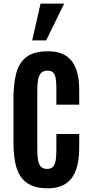

<svg xmlns="http://www.w3.org/2000/svg" viewBox="-20 -1022 498 1051"><path d="M241.2 8.8Q185.1 8.8 148.4 -8.5Q111.8 -25.9 91.1 -58.6Q70.3 -91.3 62 -138.2Q53.7 -185.1 53.7 -244.1V-481.4Q53.7 -562.5 68.8 -620.6Q84 -678.7 124.8 -710Q165.5 -741.2 242.7 -741.2Q290 -741.2 322.8 -726.6Q355.5 -711.9 375.5 -684.3Q395.5 -656.7 404.5 -617.7Q413.6 -578.6 413.6 -529.8V-449.2H288.6V-534.2Q288.6 -565.9 285.6 -588.6Q282.7 -611.3 272.5 -623.3Q262.2 -635.3 239.7 -635.3Q217.8 -635.3 205.6 -623Q193.4 -610.8 188.7 -587.6Q184.1 -564.5 184.1 -532.2V-202.1Q184.1 -168.9 188.2 -145.5Q192.4 -122.1 203.9 -109.6Q215.3 -97.2 237.8 -97.2Q259.8 -97.2 270.8 -110.1Q281.7 -123 285.2 -146.5Q288.6 -169.9 288.6 -201.7V-288.6H413.6V-214.4Q413.6 -164.1 404.8 -122.8Q396 -81.5 376 -52.2Q356 -22.9 322.8 -7.1Q289.6 8.8 241.2 8.8ZM156.2 -800.8 202.1 -1002.4H331.5L232.4 -800.8Z"/></svg>

Font: Antonio
Style: Bold
Weight: 700
Designer: Vernon Adams
Foundry: Vernon Adams
Version: Version 1.002